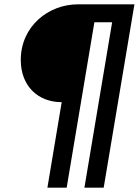

<svg xmlns="http://www.w3.org/2000/svg" viewBox="-20 -718 641 887"><path d="M199 149H288L416 -615H498L370 149H459L601 -698H340C204 -698 76 -597 76 -441C76 -320 156 -246 265 -246Z"/></svg>

Font: IBM Mono Medium
Style: Italic
Weight: 500
Italic angle: -9°
Monospace: yes
Designer: Mike Abbink, Paul van der Laan, Pieter van Rosmalen
Foundry: Bold Monday
Version: Version 2.3